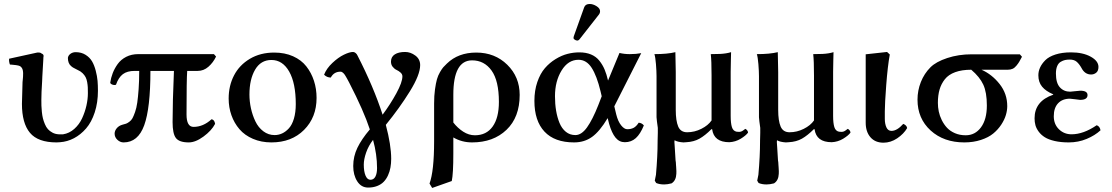

<svg xmlns="http://www.w3.org/2000/svg" viewBox="-20 -703 5566 961"><path d="M470.2 -249Q470.2 -189.5 454.1 -140.4Q438 -91.3 410.9 -60.1Q383.8 -28.8 350.3 -11.2Q316.9 6.3 280.8 8.8Q274.9 9.8 263.2 9.8Q169.9 9.8 129.9 -38.3Q89.8 -86.4 89.8 -183.1Q89.8 -189.5 92.8 -292Q93.3 -295.4 94 -304.4Q94.7 -313.5 95.2 -317.9Q95.2 -321.3 95.5 -327.1Q95.7 -333 95.7 -337.2Q95.7 -341.3 95.2 -344.2Q93.8 -360.8 84 -369.1Q82.5 -370.6 80.6 -371.6Q78.6 -372.6 76.2 -373.5Q73.7 -374.5 71.3 -375Q68.8 -375.5 65.2 -376.2Q61.5 -377 59.1 -377.2Q56.6 -377.4 52 -377.9Q47.4 -378.4 44.9 -378.7Q42.5 -378.9 37.4 -379.4Q32.2 -379.9 29.8 -379.9Q27.3 -384.8 25.9 -394.5Q24.4 -404.3 25.9 -409.2Q127.9 -432.1 166 -439.9Q182.6 -441.4 188 -435.1Q198.2 -431.6 198.2 -422.9Q196.8 -415.5 196.8 -405.8Q195.3 -373 191.9 -320.8Q191.9 -316.9 191.4 -308.8Q190.9 -300.8 190.9 -296.9Q187 -237.3 187 -203.1Q187 -186.5 187.3 -174.3Q187.5 -162.1 189.5 -143.3Q191.4 -124.5 194.8 -110.8Q198.2 -97.2 204.6 -81.8Q210.9 -66.4 220 -56.4Q229 -46.4 242.7 -39.1Q256.3 -31.7 273.9 -30.8H295.9Q326.7 -35.6 351.6 -57.6Q376.5 -79.6 390.9 -110.8Q405.3 -142.1 412.6 -174.6Q419.9 -207 419.9 -236.8Q419.9 -254.9 419.4 -265.9Q418.9 -276.9 416.3 -292Q413.6 -307.1 408.4 -316.9Q403.3 -326.7 393.6 -336.4Q383.8 -346.2 370.1 -352.1Q368.2 -353.5 362.5 -356Q356.9 -358.4 355 -359.9Q343.3 -365.2 335.9 -372.1Q319.8 -385.7 319.8 -413.1Q321.3 -425.3 332.5 -433.6Q343.8 -441.9 358.9 -441.9Q387.2 -441.9 408.2 -428.7Q429.2 -415.5 440.7 -396Q452.1 -376.5 459.2 -348.9Q466.3 -321.3 468.3 -298.3Q470.2 -275.4 470.2 -249Z M1050.8 -432.1 1061.5 -419.9Q1046.9 -389.6 1023.2 -368.9Q999.5 -348.1 969.7 -348.1H917Q913.6 -306.2 913.6 -129.9Q913.6 -67.9 948.7 -67.9Q997.1 -67.9 1038.6 -106Q1053.2 -104.5 1056.6 -83Q1038.6 -48.8 998.5 -19.5Q958.5 9.8 924.8 9.8Q877.4 9.8 860.6 -12Q843.8 -33.7 843.8 -91.8Q843.8 -190.4 850.6 -348.1H732.9Q732.9 -162.1 701.9 -76.2Q670.9 9.8 598.6 9.8Q581.5 9.8 567.6 -3.2Q553.7 -16.1 553.7 -34.2Q553.7 -48.3 564.5 -61.3Q575.2 -74.2 593.8 -79.1Q604.5 -81.5 611.1 -84Q617.7 -86.4 627.4 -93.5Q637.2 -100.6 643.1 -111.3Q648.9 -122.1 656 -142.1Q663.1 -162.1 667 -189.2Q670.9 -216.3 673.8 -256.6Q676.8 -296.9 676.8 -348.1H653.8Q616.7 -348.1 595 -331.8Q573.2 -315.4 560.5 -278.8Q552.2 -275.9 542.5 -279.5Q532.7 -283.2 531.7 -289.1Q535.2 -313.5 544.2 -336.9Q553.2 -360.4 569.1 -382.6Q585 -404.8 611.6 -418.5Q638.2 -432.1 671.9 -432.1Z M1124.5 -210Q1124.5 -273.9 1151.4 -325.7Q1178.2 -377.4 1230.7 -408.7Q1283.2 -439.9 1352.5 -439.9Q1405.3 -439.9 1446.8 -421.4Q1488.3 -402.8 1513.4 -370.6Q1538.6 -338.4 1551.5 -298.3Q1564.5 -258.3 1564.5 -212.9Q1564.5 -115.7 1502 -53Q1439.5 9.8 1338.4 9.8Q1287.6 9.8 1246.1 -8.1Q1204.6 -25.9 1178.5 -56.4Q1152.3 -86.9 1138.4 -126.2Q1124.5 -165.5 1124.5 -210ZM1338.4 -402.8Q1285.2 -402.8 1256.8 -354.2Q1228.5 -305.7 1228.5 -230Q1228.5 -195.3 1236.1 -160.6Q1243.7 -126 1258.3 -95.5Q1272.9 -64.9 1298.1 -45.9Q1323.2 -26.9 1354.5 -26.9Q1374 -26.9 1392.1 -35.2Q1410.2 -43.5 1426 -60.8Q1441.9 -78.1 1451.2 -109.4Q1460.4 -140.6 1460.4 -182.1Q1460.4 -286.6 1427.5 -344.7Q1394.5 -402.8 1338.4 -402.8Z M1847.2 -2.9Q1824.2 26.9 1812.5 60.8Q1800.8 94.7 1800.8 121.1Q1800.8 155.3 1809.6 176Q1818.4 196.8 1834 196.8Q1850.6 196.8 1858.9 180.9Q1867.2 165 1867.2 138.2Q1867.2 69.8 1847.2 -2.9ZM1911.1 -78.1Q1938 23.4 1938 91.8Q1938 114.7 1934.3 135.3Q1930.7 155.8 1922.1 174.6Q1913.6 193.4 1900.6 206.8Q1887.7 220.2 1867.7 228Q1847.7 235.8 1822.8 235.8Q1788.1 235.8 1768.1 204.6Q1748 173.3 1748 127.9Q1748 80.1 1768.8 36.9Q1789.6 -6.3 1831.1 -55.2Q1800.8 -147.9 1728 -289.1Q1726.6 -292 1722.9 -298.6Q1719.2 -305.2 1717.8 -308.1Q1716.3 -311 1713.1 -316.4Q1710 -321.8 1708.3 -324.5Q1706.5 -327.1 1703.9 -331.1Q1701.2 -335 1699 -336.7Q1696.8 -338.4 1694.3 -340.6Q1691.9 -342.8 1689.2 -343.5Q1686.5 -344.2 1684.1 -344.2Q1651.4 -344.2 1635.7 -314.9Q1616.2 -314.9 1602.1 -329.1Q1614.3 -360.4 1643.6 -387.9Q1672.9 -415.5 1701.2 -429.2Q1729.5 -442.9 1747.1 -442.9Q1753.4 -442.9 1759.8 -437.7Q1766.1 -432.6 1769 -425.8Q1849.6 -269 1895 -128.9Q1933.6 -180.7 1963.9 -236.1Q1994.1 -291.5 1994.1 -320.8Q1994.1 -331.5 1984.9 -339.8Q1975.6 -348.1 1964.8 -353Q1954.1 -357.9 1945.3 -368.9Q1936.5 -379.9 1937 -396Q1937.5 -418.9 1956.3 -430.9Q1975.1 -442.9 2007.8 -442.9Q2034.7 -442.9 2058.8 -425Q2083 -407.2 2083 -377Q2083 -329.1 2031.5 -245.8Q1980 -162.6 1911.1 -78.1Z M2477.1 -192.9Q2477.1 -298.8 2440.4 -349.9Q2403.8 -400.9 2342.8 -400.9Q2249 -400.9 2249 -229V-89.8Q2270.5 -62 2298.6 -43.9Q2326.7 -25.9 2356.9 -25.9Q2414.6 -25.9 2445.8 -69.6Q2477.1 -113.3 2477.1 -192.9ZM2241.2 203.1 2143.1 237.8 2129.9 215.8Q2152.8 153.3 2152.8 3.9V-185.1Q2152.8 -224.1 2157.2 -255.6Q2161.6 -287.1 2167 -306.2Q2172.4 -325.2 2182.4 -342.3Q2192.4 -359.4 2199 -366.7Q2205.6 -374 2216.8 -384.8Q2273.4 -439.9 2363.8 -439.9Q2457 -439.9 2519 -378.9Q2581.1 -317.9 2581.1 -228Q2581.1 -116.2 2515.1 -53.2Q2449.2 9.8 2342.8 9.8Q2291.5 9.8 2249 -15.1V65.9Q2249 167 2241.2 203.1Z M2757.8 -221.2Q2757.8 -182.6 2763.4 -149.2Q2769 -115.7 2780.5 -87.6Q2792 -59.6 2812.3 -43.2Q2832.5 -26.9 2859.9 -26.9Q2890.6 -26.9 2918.2 -65.4Q2945.8 -104 2974.6 -176.8L2991.7 -221.2L2985.8 -246.1Q2967.3 -323.2 2941.4 -363.5Q2915.5 -403.8 2875.5 -403.8Q2823.7 -403.8 2790.8 -350.1Q2757.8 -296.4 2757.8 -221.2ZM2654.8 -198.2Q2654.8 -250 2669.4 -292.5Q2684.1 -335 2707.3 -361.8Q2730.5 -388.7 2760.7 -407.2Q2791 -425.8 2820.6 -433.3Q2850.1 -440.9 2879.4 -440.9Q2913.1 -440.9 2938.2 -430.4Q2963.4 -419.9 2979.7 -399.4Q2996.1 -378.9 3006.1 -355.2Q3016.1 -331.5 3023.4 -299.8L3080.6 -438Q3104.5 -432.1 3131.8 -432.1Q3164.6 -432.1 3189.5 -437L3054.7 -170.9L3064.5 -129.9Q3073.2 -95.2 3088.9 -75.7Q3104.5 -56.2 3119.6 -56.2Q3137.7 -56.2 3151.1 -63Q3164.6 -69.8 3176.8 -88.9Q3192.9 -87.4 3202.6 -75.2Q3185.1 -32.2 3162.4 -11.7Q3139.6 8.8 3107.4 8.8Q3079.6 8.8 3060.8 -14.2Q3042 -37.1 3028.8 -83L3021.5 -111.8Q2981.4 -44.9 2943.1 -17.6Q2904.8 9.8 2853.5 9.8Q2755.9 9.8 2705.3 -44.2Q2654.8 -98.1 2654.8 -198.2ZM2931.6 -683.1Q2948.2 -683.1 2965.8 -672.1Q2983.4 -661.1 2983.4 -647Q2983.4 -637.2 2977.5 -629.9L2881.8 -507.8Q2876 -500 2869.6 -500Q2863.3 -500 2856.9 -504.2Q2850.6 -508.3 2850.6 -513.2Q2850.6 -517.1 2852.5 -522.9L2903.8 -666Q2909.7 -683.1 2931.6 -683.1Z M3544.4 -56.2H3540.5Q3509.3 -24.9 3481.2 -9Q3453.1 6.8 3415.5 8.8Q3410.6 9.8 3400.4 9.8Q3371.1 7.8 3356.4 -1Q3356.4 -0.5 3356 2.7Q3355.5 5.9 3355.5 7.8Q3355.5 13.7 3357.4 36.1Q3359.9 81.1 3361.3 99.1Q3362.3 104 3362.8 109.6Q3363.3 115.2 3363.5 122.1Q3363.8 128.9 3364.3 132.8Q3366.2 157.2 3365.2 167Q3363.8 200.7 3341.3 214.8Q3320.8 220.2 3304.2 220.2Q3280.8 220.2 3264.2 212.9L3257.3 201.2Q3259.8 191.9 3263.2 171.9Q3271.5 78.1 3271.5 5.9V2Q3271.5 -24.9 3272.5 -38.1V-63Q3267.1 -100.1 3266.1 -116.2V-129.9V-321.8Q3266.1 -346.2 3263.2 -382.1Q3260.3 -418 3255.4 -432.1Q3320.3 -432.1 3360.4 -441.9Q3362.3 -375 3362.3 -342.8V-152.8Q3362.3 -98.6 3374.5 -69.8Q3386.7 -41 3419.4 -41Q3456.1 -41 3490.2 -58.1Q3524.4 -75.2 3541.5 -100.1V-325.2Q3541.5 -398.9 3537.6 -432.1Q3568.4 -432.1 3584.5 -433.1Q3615.2 -434.6 3639.2 -441.9Q3639.2 -439 3638.2 -401.4Q3637.2 -363.8 3637.2 -344.2V-123Q3637.2 -86.4 3643.3 -66.9Q3649.4 -47.4 3666.5 -43.9Q3670.4 -43 3679.2 -43Q3690.4 -43 3700.2 -50.5Q3710 -58.1 3710.4 -58.1Q3715.8 -55.7 3720 -50.3Q3724.1 -44.9 3724.1 -39.1Q3713.4 -24.4 3687.3 -8.5Q3661.1 7.3 3630.4 8.8Q3553.2 8.8 3544.4 -56.2Z M4057.1 -56.2H4053.2Q4022 -24.9 3993.9 -9Q3965.8 6.8 3928.2 8.8Q3923.3 9.8 3913.1 9.8Q3883.8 7.8 3869.1 -1Q3869.1 -0.5 3868.7 2.7Q3868.2 5.9 3868.2 7.8Q3868.2 13.7 3870.1 36.1Q3872.6 81.1 3874 99.1Q3875 104 3875.5 109.6Q3876 115.2 3876.2 122.1Q3876.5 128.9 3877 132.8Q3878.9 157.2 3877.9 167Q3876.5 200.7 3854 214.8Q3833.5 220.2 3816.9 220.2Q3793.5 220.2 3776.9 212.9L3770 201.2Q3772.5 191.9 3775.9 171.9Q3784.2 78.1 3784.2 5.9V2Q3784.2 -24.9 3785.2 -38.1V-63Q3779.8 -100.1 3778.8 -116.2V-129.9V-321.8Q3778.8 -346.2 3775.9 -382.1Q3772.9 -418 3768.1 -432.1Q3833 -432.1 3873 -441.9Q3875 -375 3875 -342.8V-152.8Q3875 -98.6 3887.2 -69.8Q3899.4 -41 3932.1 -41Q3968.8 -41 4002.9 -58.1Q4037.1 -75.2 4054.2 -100.1V-325.2Q4054.2 -398.9 4050.3 -432.1Q4081.1 -432.1 4097.2 -433.1Q4127.9 -434.6 4151.9 -441.9Q4151.9 -439 4150.9 -401.4Q4149.9 -363.8 4149.9 -344.2V-123Q4149.9 -86.4 4156 -66.9Q4162.1 -47.4 4179.2 -43.9Q4183.1 -43 4191.9 -43Q4203.1 -43 4212.9 -50.5Q4222.7 -58.1 4223.1 -58.1Q4228.5 -55.7 4232.7 -50.3Q4236.8 -44.9 4236.8 -39.1Q4226.1 -24.4 4200 -8.5Q4173.8 7.3 4143.1 8.8Q4065.9 8.8 4057.1 -56.2Z M4408.7 -107.9Q4408.7 -83 4416.7 -65.4Q4424.8 -47.9 4441.9 -47.9Q4470.2 -47.9 4501 -83Q4518.1 -76.2 4520.5 -62Q4503.4 -32.7 4470.7 -10.7Q4438 11.2 4401.9 11.2Q4360.4 11.2 4336.7 -16.1Q4313 -43.5 4313 -88.9V-431.2L4419.9 -442.9L4433.6 -430.2Q4422.9 -371.6 4415.8 -277.8Q4408.7 -184.1 4408.7 -146Z M4813.5 -25.9Q4860.8 -25.9 4890.1 -65.7Q4919.4 -105.5 4919.4 -174.8Q4919.4 -240.7 4901.6 -279.3Q4883.8 -317.9 4841.3 -354Q4794.4 -354 4761 -341.8Q4727.5 -329.6 4709.2 -306.4Q4690.9 -283.2 4682.6 -254.4Q4674.3 -225.6 4674.3 -188Q4674.3 -166.5 4678.7 -145Q4683.1 -123.5 4693.8 -101.8Q4704.6 -80.1 4720 -63.5Q4735.4 -46.9 4759.5 -36.4Q4783.7 -25.9 4813.5 -25.9ZM5024.4 -354H4892.6Q4945.3 -330.6 4983.4 -282.2Q5021.5 -233.9 5021.5 -171.9Q5021.5 -150.4 5014.6 -127.2Q5007.8 -104 4991.5 -79.1Q4975.1 -54.2 4951.4 -34.7Q4927.7 -15.1 4889.9 -2.7Q4852.1 9.8 4806.6 9.8Q4703.6 9.8 4637.9 -50Q4572.3 -109.9 4572.3 -204.1Q4572.3 -250 4589.1 -292.5Q4606 -335 4637.2 -366.2Q4665 -394 4721.4 -412.6Q4777.8 -431.2 4843.3 -431.2H5084.5L5095.2 -418.9Q5085.9 -401.4 5081.3 -393.6Q5076.7 -385.7 5067.6 -374.5Q5058.6 -363.3 5048.1 -358.6Q5037.6 -354 5024.4 -354Z M5158.2 -110.8Q5158.2 -196.8 5251.5 -229V-231Q5214.4 -246.6 5195.8 -269.3Q5177.2 -292 5177.2 -326.2Q5177.2 -346.2 5185.8 -365Q5194.3 -383.8 5211.9 -401.6Q5229.5 -419.4 5262.9 -430.2Q5296.4 -440.9 5340.3 -440.9Q5399.9 -440.9 5439 -419.4Q5478 -397.9 5478 -368.2Q5478 -348.1 5466.8 -339.1Q5455.6 -330.1 5441.4 -330.1Q5409.7 -330.1 5393.1 -362.8Q5381.8 -382.8 5369.1 -393.8Q5356.4 -404.8 5334.5 -404.8Q5321.3 -404.8 5311 -402.6Q5300.8 -400.4 5289.3 -393.8Q5277.8 -387.2 5271.5 -372.3Q5265.1 -357.4 5265.1 -335Q5265.1 -287.6 5284.9 -265.9Q5304.7 -244.1 5336.4 -244.1Q5338.9 -244.1 5361.6 -246.6Q5384.3 -249 5387.2 -249Q5423.3 -249 5423.3 -227.1Q5423.3 -203.1 5386.2 -203.1Q5382.8 -203.1 5362.1 -206.1Q5341.3 -209 5335.4 -209Q5297.4 -209 5275.9 -186Q5254.4 -163.1 5254.4 -121.1Q5254.4 -81.1 5280.3 -55.9Q5306.2 -30.8 5343.3 -30.8Q5402.8 -30.8 5469.2 -76.2Q5484.9 -70.8 5488.3 -50.8Q5460.4 -24.9 5418.7 -7.6Q5377 9.8 5329.1 9.8Q5289.6 9.8 5258.8 2.7Q5228 -4.4 5209.5 -16.1Q5190.9 -27.8 5179 -43.9Q5167 -60.1 5162.6 -76.2Q5158.2 -92.3 5158.2 -110.8Z"/></svg>

Font: Common Serif Medium
Style: Regular
Weight: 500
Designer: Philipp H. Poll, Khaled Hosny
Foundry: Stefan Peev, Context Ltd.
Version: Version 1.026